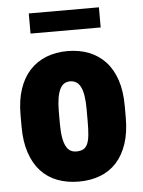

<svg xmlns="http://www.w3.org/2000/svg" viewBox="-52 -751 598 803"><g transform="rotate(-5 247.0 -349.5)"><path d="M27.8 -239.3V-288.6Q27.8 -351.1 43.5 -397.7Q59.1 -444.3 87.9 -475.3Q116.7 -506.3 156.7 -522.2Q196.8 -538.1 246.1 -538.1Q296.4 -538.1 336.4 -522.2Q376.5 -506.3 405.3 -475.3Q434.1 -444.3 449.7 -397.7Q465.3 -351.1 465.3 -288.6V-239.3Q465.3 -177.2 449.7 -130.4Q434.1 -83.5 405.5 -52.2Q377 -21 336.7 -5.6Q296.4 9.8 247.1 9.8Q197.8 9.8 157.2 -5.6Q116.7 -21 87.9 -52.2Q59.1 -83.5 43.5 -130.4Q27.8 -177.2 27.8 -239.3ZM188.5 -288.6V-239.3Q188.5 -205.6 192.4 -181.9Q196.3 -158.2 203.9 -143.8Q211.4 -129.4 222.2 -123Q232.9 -116.7 247.1 -116.7Q265.1 -116.7 276.6 -123Q288.1 -129.4 294.4 -143.8Q300.8 -158.2 303 -181.9Q305.2 -205.6 305.2 -239.3V-288.6Q305.2 -321.8 301.5 -345Q297.9 -368.2 290.3 -383.1Q282.7 -397.9 271.5 -404.5Q260.3 -411.1 246.1 -411.1Q232.4 -411.1 221.7 -404.5Q210.9 -397.9 203.6 -383.1Q196.3 -368.2 192.4 -345Q188.5 -321.8 188.5 -288.6ZM393.6 -709V-624.5H99.1V-709Z"/></g></svg>

Font: Roboto Condensed Black
Style: Regular
Weight: 900
Designer: Christian Robertson
Foundry: Google
Version: Version 3.008; 2023